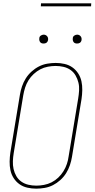

<svg xmlns="http://www.w3.org/2000/svg" viewBox="-20 -1119 565 1147"><path d="M196 8Q169 8 143 2Q117 -4 96.5 -18.5Q76 -33 62 -54.5Q48 -76 42.5 -101.5Q37 -127 37.5 -154Q38 -181 42 -208L99 -553Q103 -578 111.5 -603Q120 -628 134 -650.5Q148 -673 168.5 -691.5Q189 -710 212.5 -722Q236 -734 262 -738.5Q288 -743 313 -743Q340 -743 366 -737Q392 -731 412.5 -716.5Q433 -702 447 -680.5Q461 -659 466.5 -633.5Q472 -608 471.5 -581Q471 -554 467 -527L410 -182Q406 -157 397.5 -132Q389 -107 375 -84.5Q361 -62 340.5 -43.5Q320 -25 296.5 -13Q273 -1 247 3.5Q221 8 196 8ZM197 -10Q219 -10 243 -14.5Q267 -19 288.5 -30Q310 -41 328 -58Q346 -75 359 -96Q372 -117 379.5 -139.5Q387 -162 390 -185L447 -530Q451 -554 452.5 -578.5Q454 -603 448.5 -625.5Q443 -648 431.5 -668Q420 -688 401.5 -701Q383 -714 360 -719.5Q337 -725 312 -725Q290 -725 266 -720.5Q242 -716 221 -705Q200 -694 181.5 -677Q163 -660 150 -639Q137 -618 130 -595.5Q123 -573 119 -550L62 -205Q58 -181 57 -156.5Q56 -132 61 -109.5Q66 -87 77.5 -67Q89 -47 107.5 -34Q126 -21 149 -15.5Q172 -10 197 -10ZM440 -859Q434 -859 428.5 -861Q423 -863 419.5 -868Q416 -873 415 -879Q414 -885 415 -891Q415 -896 417.5 -900Q420 -904 424 -906.5Q428 -909 432 -910.5Q436 -912 441 -912Q447 -912 452.5 -909.5Q458 -907 462 -902Q466 -897 467 -891Q468 -885 467 -879Q466 -874 463.5 -870Q461 -866 457.5 -863.5Q454 -861 449.5 -860Q445 -859 440 -859ZM240 -859Q234 -859 228.5 -861Q223 -863 219.5 -868Q216 -873 215 -879Q214 -885 215 -891Q215 -896 217.5 -900Q220 -904 224 -906.5Q228 -909 232 -910.5Q236 -912 241 -912Q247 -912 252.5 -909.5Q258 -907 262 -902Q266 -897 267 -891Q268 -885 267 -879Q266 -874 263.5 -870Q261 -866 257.5 -863.5Q254 -861 249.5 -860Q245 -859 240 -859ZM224 -1081 225 -1099H525L524 -1081Z"/></svg>

Font: Iosevka SS18 Thin
Style: Italic
Weight: 100
Italic angle: -9°
Monospace: yes
Designer: Belleve Invis
Foundry: Belleve Invis
Version: Version 25.1.1; ttfautohint (v1.8.4)